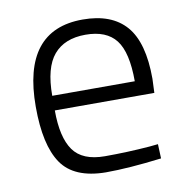

<svg xmlns="http://www.w3.org/2000/svg" viewBox="-64 -573 633 646"><g transform="rotate(-10 252.0 -250.0)"><path d="M406 -50 436 -53 438 -4Q325 10 247 10Q139 9 96 -54Q53 -117 53 -248Q53 -510 259 -510Q358 -510 407 -453.5Q456 -397 456 -273L454 -225H114Q114 -133 145.5 -88.5Q177 -44 253.5 -44Q330 -44 406 -50ZM114 -275H396Q396 -374 363.5 -416Q331 -458 259.5 -458Q188 -458 151 -414.5Q114 -371 114 -275Z"/></g></svg>

Font: Titillium Web
Style: Light
Weight: 300
Version: Version 1.001;PS 57.000;hotconv 1.0.70;makeotf.lib2.5.55311